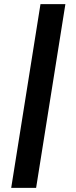

<svg xmlns="http://www.w3.org/2000/svg" viewBox="-20 -725 365 925"><path d="M34 180 175 -705H295L154 180Z"/></svg>

Font: Nunito Sans 7pt
Style: Bold Italic
Weight: 700
Italic angle: -9°
Version: Version 3.101;gftools[0.9.27]